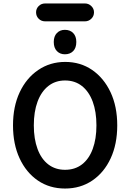

<svg xmlns="http://www.w3.org/2000/svg" viewBox="-20 -1072 750 1107"><path d="M355 15Q266 15 198.5 -31Q131 -77 93 -159Q55 -241 55 -349Q55 -458 93.5 -540Q132 -622 200.5 -668.5Q269 -715 356 -715Q444 -715 511.5 -668.5Q579 -622 617.5 -540Q656 -458 656 -349Q656 -241 618 -159Q580 -77 512 -31Q444 15 355 15ZM355 -93Q412 -93 452.5 -124Q493 -155 514.5 -213Q536 -271 536 -349Q536 -428 514.5 -486Q493 -544 452.5 -576Q412 -608 355 -608Q299 -608 258.5 -576Q218 -544 196.5 -486Q175 -428 175 -349Q175 -271 196.5 -213Q218 -155 258.5 -124Q299 -93 355 -93ZM354 -759Q326 -759 308 -777.5Q290 -796 290 -830Q290 -863 308 -881.5Q326 -900 354 -900Q384 -900 402 -881.5Q420 -863 420 -830Q420 -796 402 -777.5Q384 -759 354 -759ZM240 -949Q218 -949 203 -964Q188 -979 188 -1001Q188 -1022 203 -1037Q218 -1052 240 -1052H470Q491 -1052 506.5 -1037Q522 -1022 522 -1001Q522 -979 506.5 -964Q491 -949 470 -949Z"/></svg>

Font: National Park SemiBold
Style: Regular
Weight: 600
Designer: Andrea Herstowski, Ben Hoepner
Version: Version 1.009